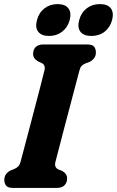

<svg xmlns="http://www.w3.org/2000/svg" viewBox="-20 -917 571 937"><path d="M250.5 -127Q247 -112.5 250.8 -104Q254.5 -95.5 264 -90.5L283 -83Q307.5 -69.5 307.5 -46.5Q307.5 -25.5 294.8 -12.8Q282 0 258 0H43Q18.5 0 9.8 -11.2Q1 -22.5 1 -39.5Q1 -56.5 10.5 -68.2Q20 -80 32.5 -85.5L50 -92.5Q62.5 -98 69.8 -105.8Q77 -113.5 81.5 -132Q88.5 -158.5 100.2 -202.2Q112 -246 125.5 -298Q139 -350 152.8 -402.2Q166.5 -454.5 178.2 -499.5Q190 -544.5 197 -574Q203.5 -599.5 183 -609.5L166.5 -617Q141.5 -631 141.5 -653.5Q141.5 -675 154.2 -687.5Q167 -700 191 -700H406Q431 -700 439.5 -689Q448 -678 448 -661Q448 -643.5 438.5 -632Q429 -620.5 416 -614.5L396 -607Q384 -602 377.5 -594.5Q371 -587 366.5 -569Q358.5 -539.5 346.8 -494.2Q335 -449 321 -396.5Q307 -344 293.5 -292.2Q280 -240.5 268.8 -197Q257.5 -153.5 250.5 -127ZM219.5 -741.5Q182.5 -741.5 166.5 -762.2Q150.5 -783 160.5 -819Q170 -855.5 197 -876.2Q224 -897 261 -897Q298 -897 313.8 -876.2Q329.5 -855.5 320 -819Q310.5 -783.5 283.5 -762.5Q256.5 -741.5 219.5 -741.5ZM425.5 -741.5Q388.5 -741.5 372.5 -762.2Q356.5 -783 366.5 -819Q376 -855.5 403 -876.2Q430 -897 467 -897Q505.5 -897 521 -876.2Q536.5 -855.5 527 -819Q517.5 -783.5 490.8 -762.5Q464 -741.5 425.5 -741.5Z"/></svg>

Font: Fraunces 144pt S100
Style: Bold Italic
Weight: 700
Italic angle: -16°
Version: Version 1.000; ttfautohint (v1.8.3)